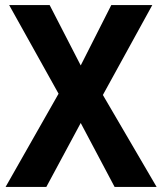

<svg xmlns="http://www.w3.org/2000/svg" viewBox="-20 -734 638 754"><path d="M595 0 384 -361 578 -714H417L297 -477L175 -714H16L210 -366L2 0H162L297 -251L430 0Z"/></svg>

Font: Noto Sans Lao Looped SemiCondensed
Style: Bold
Weight: 700
Width: 4
Designer: Mark Frömberg, Ben Mitchell
Foundry: The Fontpad Ltd
Version: Version 1.002